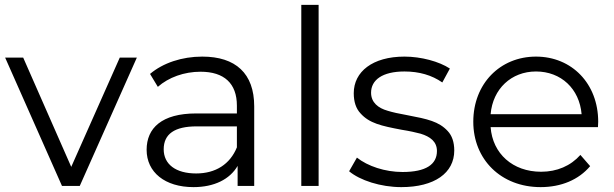

<svg xmlns="http://www.w3.org/2000/svg" viewBox="-20 -762 2518 787"><path d="M234 0H307L541 -526H471L272 -78L75 -526H1Z M773 5C858 5 922 -27 954 -82V0H1022V-326C1022 -461 946 -530 809 -530C726 -530 648 -504 595 -459L627 -406C671 -445 735 -468 802 -468C899 -468 951 -420 951 -329V-297H784C643 -297 581 -237 581 -148C581 -56 656 5 773 5ZM651 -150C651 -213 696 -244 786 -244H951V-158C923 -89 864 -51 784 -51C700 -51 651 -89 651 -150Z M1215 0H1286V-742H1215Z M1411 -60C1455 -23 1540 5 1625 5C1761 5 1842 -53 1842 -145C1842 -179 1833 -206 1815 -225C1779 -264 1733 -274 1649 -290C1615 -296 1588 -302 1569 -308C1530 -319 1501 -342 1501 -382C1501 -434 1547 -469 1638 -469C1698 -469 1750 -454 1793 -424L1824 -481C1780 -510 1706 -530 1638 -530C1507 -530 1430 -468 1430 -380C1430 -345 1439 -317 1458 -297C1494 -257 1542 -246 1627 -230C1659 -225 1685 -219 1704 -214C1743 -202 1771 -182 1771 -143C1771 -88 1726 -57 1630 -57C1558 -57 1487 -81 1443 -116Z M2196 5C2280 5 2352 -25 2399 -81L2359 -127C2319 -82 2263 -58 2198 -58C2082 -58 1999 -132 1991 -241H2431L2432 -263C2432 -419 2324 -530 2177 -530C2030 -530 1920 -419 1920 -263C1920 -108 2034 5 2196 5ZM2177 -469C2280 -469 2355 -398 2364 -294H1991C2000 -398 2076 -469 2177 -469Z"/></svg>

Font: Malon Grotesk
Style: Regular
Weight: 400
Designer: Julieta Ulanovsky
Foundry: Julieta Ulanovsky
Version: Version 7.200